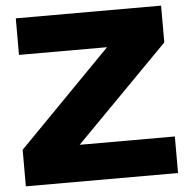

<svg xmlns="http://www.w3.org/2000/svg" viewBox="-52 -780 820 832"><g transform="rotate(-5 358.0 -364.5)"><path d="M27 0V-159L430 -570H47V-729H679V-569L275 -159H689V0Z"/></g></svg>

Font: Mona Sans Expanded ExtraBold
Style: Regular
Weight: 800
Width: 7
Designer: Deni Anggara
Foundry: GitHub
Version: Version 1.001; ttfautohint (v1.8.4.7-5d5b);gftools[0.9.33]